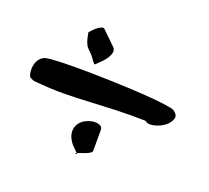

<svg xmlns="http://www.w3.org/2000/svg" viewBox="-74 -621 570 524"><g transform="rotate(20 210.5 -359.0)"><path d="M172.9 -208Q161.1 -224.6 161.1 -238.3Q161.1 -252 168 -261.7Q174.8 -271.5 186 -276.9Q197.3 -282.2 207.5 -283.2Q217.8 -284.2 225.6 -280.8Q233.4 -277.3 233.4 -269.5V-208Q233.4 -204.1 227.5 -200.7Q221.7 -197.3 213.9 -194.3Q206.1 -191.4 198.2 -189Q190.4 -186.5 187.5 -184.6H195.3Q192.4 -187.5 183.6 -196.3Q174.8 -205.1 172.9 -208ZM148.4 -439.5Q141.6 -450.2 135.7 -455.6Q129.9 -460.9 125 -466.3Q120.1 -471.7 116.7 -481Q113.3 -490.2 110.4 -507.8Q113.3 -510.7 118.2 -516.1Q123 -521.5 128.9 -525.9Q134.8 -530.3 140.1 -532.2Q145.5 -534.2 148.4 -531.2L187.5 -493.2Q194.3 -486.3 191.9 -477.1Q189.5 -467.8 183.1 -459Q176.8 -450.2 168.5 -442.4Q160.2 -434.6 156.2 -430.7Q155.3 -431.6 152.3 -434.6Q149.4 -437.5 148.4 -439.5ZM2 -339.8Q-1 -346.7 -1.5 -356.4Q-2 -366.2 0.5 -375Q2.9 -383.8 8.8 -391.1Q14.6 -398.4 24.4 -401.4Q37.1 -404.3 68.8 -405.3Q100.6 -406.2 141.1 -405.8Q181.6 -405.3 225.6 -403.8Q269.5 -402.3 307.1 -399.9Q344.7 -397.5 370.6 -394Q396.5 -390.6 400.4 -387.7Q416 -377.9 411.6 -365.2Q407.2 -352.5 394.5 -343.3Q381.8 -334 365.2 -330.1Q348.6 -326.2 338.9 -334Q290 -335 252 -333.5Q213.9 -332 178.2 -330.1Q142.6 -328.1 104.5 -327.6Q66.4 -327.1 16.6 -332Q14.6 -332 8.8 -335Q2.9 -337.9 2 -339.8Z"/></g></svg>

Font: Give You Glory
Style: Regular
Weight: 400
Designer: Kimberly Geswein
Foundry: Kimberly Geswein
Version: Version 1.002